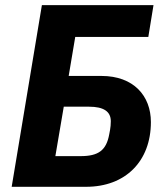

<svg xmlns="http://www.w3.org/2000/svg" viewBox="-20 -718 640 738"><path d="M24.9 0H311.1C462 0 560 -98 560 -248.9C560 -349.1 494 -426.1 370 -426.1H244L269.2 -576H550.1L570 -698.2H141ZM192.8 -117.9 225.1 -307.9H322.1C378.9 -307.9 405.9 -289.1 405.9 -252.1C405.9 -240.1 404.8 -229 403.1 -219.1L399.9 -202.1C388.8 -139.9 358 -117.9 290.1 -117.9Z"/></svg>

Font: Margiela Mono Italic Bold It
Style: Regular
Weight: 700
Designer: Mike Abbink, Paul van der Laan, Pieter van Rosmalen
Foundry: Bold Monday
Version: Version 2.003 2021